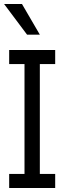

<svg xmlns="http://www.w3.org/2000/svg" viewBox="-46 -943 373 963"><path d="M0 -70.5H76.9V-621.8H0V-692.3H230.8V-621.8H153.8V-70.5H230.8V0H0ZM153.8 -769.2H89.7L-25.6 -923.1H64.1Z"/></svg>

Font: Slabo 13px
Style: Regular
Weight: 400
Designer: John Hudson
Foundry: Tiro Typeworks Ltd.
Version: Version 1.02 Build 005a